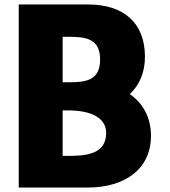

<svg xmlns="http://www.w3.org/2000/svg" viewBox="-20 -841 761 861"><path d="M261 -472V-676H285C360 -676 429 -671 429 -574C429 -477 360 -472 285 -472ZM261 -346H285C326 -346 456 -341 456 -244C456 -147 360 -142 285 -142H261ZM562 -419C605 -459 630 -516 630 -586C630 -739 535 -821 374 -821H64V0H374C535 0 657 -79 657 -232C657 -315 621 -378 562 -419Z"/></svg>

Font: Sztylet
Style: Bd
Weight: 700
Foundry: Cannot Into Space Fonts, PlusOne Fonts
Version: Version 0.12